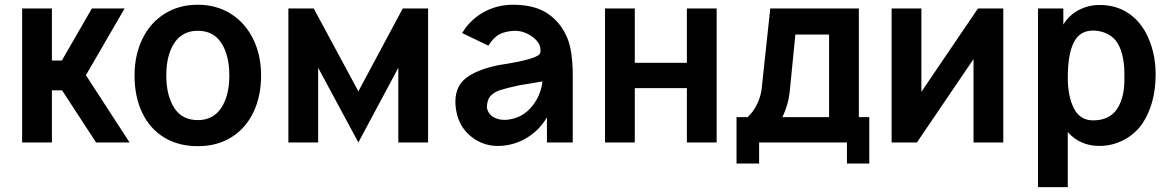

<svg xmlns="http://www.w3.org/2000/svg" viewBox="-20 -598 4913 806"><path d="M197.9 -218.8V0H72.9V-562.5H197.9V-343.8H239.6L365.6 -562.5H503.1L340.6 -282.3L524 0H383.3L240.6 -218.8Z M810.4 -578.1Q731.3 -578.1 670.8 -540.1Q610.4 -502.1 577.6 -434.4Q544.8 -366.7 544.8 -281.2Q544.8 -191.7 577.1 -124.5Q609.4 -57.3 669.3 -20.8Q729.2 15.6 810.4 15.6Q891.7 15.6 951.6 -21.9Q1011.5 -59.4 1043.8 -126.6Q1076 -193.8 1076 -281.2Q1076 -366.7 1042.7 -434.4Q1009.4 -502.1 949 -540.1Q888.5 -578.1 810.4 -578.1ZM810.4 -468.8Q876 -468.8 909.4 -417.2Q942.7 -365.6 942.7 -281.2Q942.7 -196.9 908.9 -145.3Q875 -93.8 810.4 -93.8Q743.8 -93.8 710.9 -145.8Q678.1 -197.9 678.1 -281.2Q678.1 -366.7 712 -417.7Q745.8 -468.8 810.4 -468.8Z M1315.6 -313.5V0H1190.6V-562.5H1296.9L1484.4 -214.6L1670.8 -562.5H1777.1V0H1652.1V-313.5L1484.4 0Z M2335.4 -486.5Q2364.6 -443.8 2374.5 -395.8Q2384.4 -347.9 2384.4 -281.2V0H2276V-105.2Q2241.7 -47.9 2187 -16.7Q2132.3 14.6 2069.8 14.6Q2009.4 14.6 1962 -21.4Q1914.6 -57.3 1899 -115.6Q1891.7 -144.8 1891.7 -170.8Q1891.7 -236.5 1937.5 -271.4Q1983.3 -306.2 2075 -325Q2242.7 -350 2247.9 -376Q2249 -380.2 2249 -387.5Q2249 -418.8 2214.6 -443.8Q2180.2 -468.8 2140.6 -468.8Q2097.9 -466.7 2074 -452.6Q2050 -438.5 2030.2 -406.3L1919.8 -459.4L1937.5 -485.4Q1974 -530.2 2024.5 -554.2Q2075 -578.1 2133.3 -578.1Q2202.1 -578.1 2250.5 -556.8Q2299 -535.4 2335.4 -486.5ZM2257.3 -256.2 2158.3 -239.6Q2105.2 -228.1 2078.6 -219.3Q2052.1 -210.4 2038 -193.8Q2024 -177.1 2024 -145.8Q2028.1 -121.9 2048.4 -108.3Q2068.8 -94.8 2096.9 -94.8Q2112.5 -94.8 2120.8 -96.9Q2176 -106.3 2213 -151Q2250 -195.8 2257.3 -256.2Z M2863.5 -562.5H2988.5V0H2863.5V-228.1H2644.8V0H2519.8V-562.5H2644.8V-334.4H2863.5Z M3629.2 -106.3V88.5H3535.4V0H3166.7V88.5H3071.9V-106.3H3118.8Q3142.7 -129.2 3157.8 -159.9Q3172.9 -190.6 3177.1 -222.9L3213.5 -562.5H3585.4V-106.3ZM3460.4 -453.1H3318.8L3294.8 -209.4Q3288.5 -156.2 3264.6 -106.3H3460.4Z M4085.4 -562.5H4191.7V0H4066.7V-350L3829.2 0H3722.9V-562.5H3847.9V-212.5Z M4831.3 -285.4Q4831.3 -163.5 4775 -78.1Q4743.8 -34.4 4696.4 -9.9Q4649 14.6 4594.8 14.6Q4554.2 14.6 4520.3 -0.5Q4486.5 -15.6 4462.5 -43.8V187.5H4337.5V-562.5H4443.8V-494.8Q4466.7 -533.3 4507.3 -555.2Q4547.9 -577.1 4595.8 -577.1Q4660.4 -577.1 4709.4 -547.4Q4758.3 -517.7 4789.6 -461.5Q4831.3 -383.3 4831.3 -285.4ZM4700 -272.9Q4702.1 -353.1 4678.6 -403.6Q4655.2 -454.2 4596.9 -466.7Q4583.3 -469.8 4569.8 -469.8Q4511.5 -469.8 4487 -418.8Q4462.5 -367.7 4462.5 -272.9Q4462.5 -193.8 4488 -143.2Q4513.5 -92.7 4568.8 -92.7Q4638.5 -92.7 4670.3 -142.2Q4702.1 -191.7 4700 -272.9Z"/></svg>

Font: Vladivostok Bold
Style: Regular
Weight: 700
Width: 4
Designer: Michael Sharanda
Foundry: Michael Sharanda
Version: Version 1.005